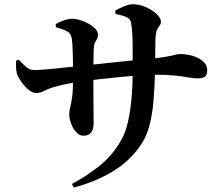

<svg xmlns="http://www.w3.org/2000/svg" viewBox="-20 -813 1040 893"><path d="M314.4 42.5Q376.2 9.9 437.7 -37.5Q499.1 -85 541.3 -156.9Q562.8 -192.4 574.7 -244.3Q586.6 -296.3 591.9 -356.9Q597.3 -417.6 597.3 -479.5Q597.6 -554.8 596.8 -609.5Q596.1 -664.2 590.2 -704.4Q587.7 -724.2 570.6 -732.5Q553.6 -740.8 517 -748.6L516.3 -763.9Q538.8 -776.1 559.8 -784.7Q580.8 -793.2 599.8 -793.2Q619.8 -793.2 642.3 -785.8Q664.9 -778.3 684.5 -766Q704 -753.7 716.3 -739.5Q728.5 -725.2 728.5 -712.7Q728.5 -700.5 722.7 -694.2Q716.9 -687.8 710.9 -676.2Q705 -664.6 703.2 -636.4Q702.2 -606.1 702 -577.1Q701.7 -548.1 701.4 -522.6Q701.1 -497.1 700.9 -475.1Q699.1 -403.7 693.7 -341.1Q688.2 -278.5 674.3 -226.5Q660.4 -174.5 632 -134.8Q582.4 -62.7 503.3 -15.1Q424.2 32.5 323.1 59.4ZM367.4 -181.8Q349.3 -181.8 334.3 -198.4Q319.3 -215 310.7 -238.1Q302 -261.2 302 -281.7Q302 -295.1 306.6 -313.4Q311.2 -331.6 315.6 -363Q320 -394.4 320 -446.2Q320 -474.1 319.6 -503.2Q319.2 -532.3 318.7 -558.7Q318.2 -585.1 316.7 -605.9Q315.2 -626.7 313 -638.2Q309 -658 292 -667.4Q275 -676.8 239.9 -686.8L239.1 -700.8Q257.4 -711.5 278.3 -718.7Q299.2 -725.8 318 -725.8Q332.6 -725.8 352.5 -719.8Q372.3 -713.8 391.5 -703.2Q410.7 -692.5 423.2 -679.3Q435.7 -666.1 435.7 -650.8Q435.7 -639.3 431.4 -632.3Q427.1 -625.4 422.6 -616.9Q418.2 -608.5 416.4 -590.3Q415.7 -576.9 415.1 -555.1Q414.4 -533.3 414.3 -509.4Q414.2 -485.5 414.2 -466.5Q414.2 -420.5 414.4 -378.9Q414.6 -337.2 415 -302Q415.4 -266.8 415.4 -240.9Q415.4 -210.9 403.6 -196.4Q391.8 -181.8 367.4 -181.8ZM150.2 -380.4Q130.7 -380.4 112.4 -395.9Q94.1 -411.4 80.7 -430.4Q67.4 -449.4 62.4 -459.7Q56.9 -471.4 55.2 -490.9Q53.5 -510.4 54.9 -531.1L67.6 -535.1Q88.8 -511.9 104.2 -499.6Q119.5 -487.2 140.4 -487.2Q156.7 -487.2 186 -489.6Q215.3 -491.9 249.4 -495.4Q283.4 -498.9 314 -502.3Q344.6 -505.7 363.9 -507.7Q395.4 -510.7 440.6 -515.6Q485.8 -520.6 533.9 -525.5Q582 -530.5 623.2 -534.6Q664.4 -538.7 687.2 -541Q724.2 -544.2 746.4 -548Q768.6 -551.7 781.5 -554.9Q794.4 -558.1 802.3 -559.9Q810.2 -561.6 817.7 -561.6Q847.6 -561.6 876.6 -553Q905.5 -544.3 924.7 -527.6Q943.8 -511 943.8 -487.3Q943.8 -462.8 931.9 -455.6Q920 -448.4 899.5 -448.4Q881.7 -448.4 856.8 -452.8Q831.8 -457.2 796 -461.3Q760.1 -465.4 709.6 -465.4Q674.7 -465.4 628.8 -462.3Q582.9 -459.2 534.7 -454.4Q486.5 -449.7 443.5 -444.7Q400.4 -439.7 370.9 -436.2Q323.9 -429.7 285.3 -421.6Q246.6 -413.6 220.6 -404.9Q201.6 -398.8 184.3 -389.6Q166.9 -380.4 150.2 -380.4Z"/></svg>

Font: Noto Serif SC ExtraLight
Style: Regular
Weight: 200
Designer: Ryoko NISHIZUKA 西塚涼子 (kana & ideographs); Frank Grießhammer (Latin, Greek & Cyrillic); Wenlong ZHANG 张文龙 (bopomofo); San
Foundry: Adobe
Version: Version 2.002-H1;hotconv 1.1.0;makeotfexe 2.6.0